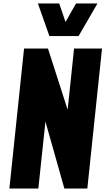

<svg xmlns="http://www.w3.org/2000/svg" viewBox="-20 -1090 610 1110"><path d="M265.6 -881.3H434.1L543.5 -1069.8H419.4L358.9 -962.9L322.3 -1069.8H199.2ZM34.2 0H201.7L242.7 -387.2L352.1 0H484.9L569.8 -809.6H408.2L371.1 -455.6L257.3 -809.6H119.1Z"/></svg>

Font: Oswald
Style: Heavy
Weight: 800
Designer: Vernon Adams
Foundry: Vernon Adams
Version: 3.0; ttfautohint (v0.95.6-bc232) -l 8 -r 50 -G 200 -x 0 -w "